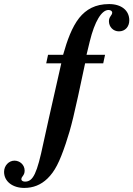

<svg xmlns="http://www.w3.org/2000/svg" viewBox="-189 -718 655 943"><path d="M47 -449 38 -407H112C62 -187 30 -44 24 -15C-7 133 -26 174 -66 174C-76 174 -84 170 -84 162C-84 148 -68 145 -68 120C-68 91 -92 71 -118 71C-145 71 -169 95 -169 126C-169 174 -126 205 -70 205C-26 205 12 190 44 159C80 124 103 79 134 -13C161 -94 173 -142 229 -407H318L327 -449H236L252 -515C276 -613 310 -669 344 -669C354 -669 362 -664 362 -656C362 -642 346 -637 346 -614C346 -586 367 -564 395 -564C426 -564 446 -587 446 -618C446 -667 407 -698 347 -698C279 -698 234 -672 200 -630C164 -584 141 -520 121 -449Z"/></svg>

Font: XITS
Style: Bold Italic
Weight: 700
Italic angle: -16.33°
Designer: MicroPress Inc., with final additions and corrections provided by Coen Hoffman, Elsevier (retired)
Version: Version 1.105